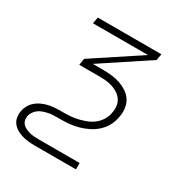

<svg xmlns="http://www.w3.org/2000/svg" viewBox="-171 -658 942 991"><g transform="rotate(30 300.0 -162.5)"><path d="M175 205Q156 205 137 203Q118 201 100.5 196Q83 191 67 182Q51 173 39.5 159Q28 145 24.5 126.5Q21 108 24 89Q27 71 36 54Q45 37 59.5 24Q74 11 91.5 3Q109 -5 127 -9.5Q145 -14 163 -15.5Q181 -17 199 -17H220Q242 -17 264 -19Q286 -21 308 -26.5Q330 -32 352 -41Q374 -50 392 -65Q410 -80 422 -101Q434 -122 437 -144Q437 -144 437 -144Q437 -144 437 -144Q441 -164 438.5 -183.5Q436 -203 425.5 -218.5Q415 -234 399 -244.5Q383 -255 365 -261Q347 -267 327.5 -269Q308 -271 288 -271H166L172 -310L448 -492H120L127 -530H506L499 -492L224 -310H288Q314 -310 339.5 -307Q365 -304 388 -296Q411 -288 431.5 -274.5Q452 -261 465 -241Q478 -221 481.5 -195.5Q485 -170 480 -144H459H480Q480 -144 480 -144Q480 -144 480 -144Q476 -117 463 -91Q450 -65 428.5 -45Q407 -25 381 -12Q355 1 328 8.5Q301 16 274 18.5Q247 21 220 21H199Q186 21 173 22Q160 23 146.5 26Q133 29 119.5 34Q106 39 95 47.5Q84 56 76 68.5Q68 81 66 94Q64 107 67.5 119.5Q71 132 80 140.5Q89 149 100.5 154Q112 159 124 162Q136 165 149 166Q162 167 175 167H421V205Z"/></g></svg>

Font: Iosevka Curly XLtExObl
Style: Regular
Weight: 200
Width: 7
Italic angle: -9°
Monospace: yes
Designer: Belleve Invis
Foundry: Belleve Invis
Version: Version 11.0.1; ttfautohint (v1.8.3)